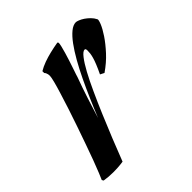

<svg xmlns="http://www.w3.org/2000/svg" viewBox="-194 -465 554 554"><g transform="rotate(-45 83.0 -188.5)"><path d="M2.9 0Q-2.4 1 -8.8 1.5Q-20 2.9 -38.1 2.9Q-46.4 2.9 -55.7 2.2Q-64.9 1.5 -74.2 0L-77.1 -4.9Q-74.7 -9.8 -68.6 -24.9Q-62.5 -40 -54.4 -61.5Q-46.4 -83 -37.1 -109.4Q-27.8 -135.7 -18.3 -163.1Q-8.8 -190.4 -0.2 -216.8Q8.3 -243.2 15.1 -265.1Q22 -287.1 25.9 -302.5Q29.8 -317.9 29.8 -323.2Q29.8 -328.6 28.8 -331.5Q27.8 -334.5 26.9 -336.9Q25.4 -338.9 23.9 -340.8V-348.1Q35.2 -355 50 -360.4Q64.9 -365.7 79.1 -369.1Q95.2 -373 112.8 -376L115.2 -373Q115.2 -368.7 113 -359.4Q110.8 -350.1 107.4 -338.6Q104 -327.1 100.1 -314.9Q96.2 -302.7 92.5 -292Q88.9 -281.2 86.2 -273.4Q83.5 -265.6 83 -263.2Q72.3 -234.4 62 -202.6Q51.8 -170.9 42 -139.2Q53.2 -167 65.7 -195.6Q78.1 -224.1 90.8 -250.7Q103.5 -277.3 116.9 -301Q130.4 -324.7 143.1 -342Q155.8 -359.4 168.2 -369.6Q180.7 -379.9 191.9 -379.9Q195.3 -379.9 202.1 -377.2Q209 -374.5 216.3 -369.6Q223.6 -364.7 230.7 -357.7Q237.8 -350.6 242.2 -341.8Q244.1 -338.9 238.8 -325.4Q233.4 -312 221.2 -293.7Q209 -275.4 190.4 -255.1Q171.9 -234.9 147 -217.8L134.8 -224.1Q142.6 -240.2 147.2 -251.7Q151.9 -263.2 154.3 -271.7Q156.7 -280.3 157.5 -286.6Q158.2 -293 158.2 -298.8Q158.2 -306.2 153.8 -306.2Q147 -306.2 136.5 -292.7Q126 -279.3 113.5 -256.3Q101.1 -233.4 87.2 -202.9Q73.2 -172.4 58.8 -138.4Q44.4 -104.5 30 -68.8Q15.6 -33.2 2.9 0Z"/></g></svg>

Font: Romanesco
Style: Regular
Weight: 400
Designer: Astigmatic (AOETI)
Foundry: Astigmatic (AOETI)
Version: Version 1.000